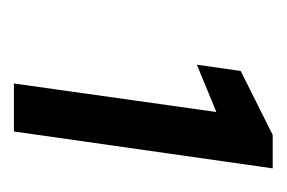

<svg xmlns="http://www.w3.org/2000/svg" viewBox="-88 -640 412 276"><g transform="rotate(90 118.0 -502.0)"><path d="M100 -316 141 -607 73 -579 82 -642 174 -688H222L169 -316Z"/></g></svg>

Font: Assailand Medium
Style: Italic
Weight: 500
Italic angle: -8°
Designer: Hector Gatti with collaboration of the Omnibus-Type team
Foundry: Omnibus-Type
Version: Version 0.072;October 19, 2019;FontCreator 12.0.0.2547 64-bi